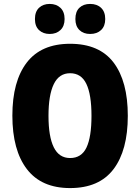

<svg xmlns="http://www.w3.org/2000/svg" viewBox="-20 -948 714 978"><path d="M631 -358Q631 -182 558 -86Q485 10 337 10Q191 10 117 -86.5Q43 -183 43 -359Q43 -534 116.5 -629.5Q190 -725 337 -725Q486 -725 558.5 -629.5Q631 -534 631 -358ZM227 -358Q227 -252 254 -197.5Q281 -143 337 -143Q395 -143 420.5 -196.5Q446 -250 446 -358Q446 -466 420 -520.5Q394 -575 337 -575Q281 -575 254 -519.5Q227 -464 227 -358ZM158 -851Q158 -889 179 -908.5Q200 -928 233 -928Q267 -928 288 -908Q309 -888 309 -851Q309 -815 288 -795Q267 -775 233 -775Q200 -775 179 -794.5Q158 -814 158 -851ZM364 -851Q364 -889 384.5 -908.5Q405 -928 439 -928Q474 -928 495 -908Q516 -888 516 -851Q516 -815 495 -795Q474 -775 439 -775Q405 -775 384.5 -795Q364 -815 364 -851Z"/></svg>

Font: Noto Sans Lao Condensed Black
Style: Regular
Weight: 900
Width: 3
Designer: Monotype Design Team
Foundry: Monotype Imaging Inc.
Version: Version 2.003; ttfautohint (v1.8.4.7-5d5b)